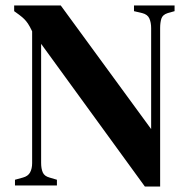

<svg xmlns="http://www.w3.org/2000/svg" viewBox="-20 -681 696 705"><path d="M35 0V-21L64 -29Q83 -34 90.5 -48Q98 -62 98 -82V-566Q89 -585 82.5 -594.5Q76 -604 69 -611Q62 -618 50 -627L32 -640V-661H203L535 -207V-578Q535 -598 528.5 -613Q522 -628 502 -633L472 -640V-661H621V-640L596 -633Q577 -627 572.5 -612.5Q568 -598 568 -578V4H512L131 -520V-83Q131 -62 137 -48Q143 -34 162 -29L189 -21V0Z"/></svg>

Font: DeepMind Serif Text
Style: Regular
Weight: 400
Designer: Frank Grießhammer / Modifications: Colophon Foundry
Foundry: Colophon Foundry
Version: Version 5.003; ttfautohint (v1.8.2)